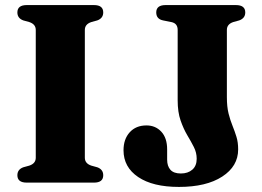

<svg xmlns="http://www.w3.org/2000/svg" viewBox="-20 -720 1034 757"><path d="M314.5 -98Q314.5 -75.5 340 -67L363.5 -60.5Q387 -52 387 -29Q387 0 350.5 0H85.5Q48.5 0 48.5 -29Q48.5 -52 72 -60.5L95.5 -67Q121 -75.5 121 -98V-602Q121 -624.5 95.5 -633L72 -639.5Q48.5 -648 48.5 -671Q48.5 -700 85.5 -700H350.5Q387 -700 387 -671Q387 -648 363.5 -639.5L340 -633Q314.5 -624.5 314.5 -602ZM919 -131Q919 -64.5 856.2 -23.8Q793.5 17 685.5 17Q582.5 17 524.8 -22Q467 -61 467 -127.5Q467 -171.5 491.5 -198.5Q516 -225.5 557.5 -225.5Q593 -225.5 616 -200.8Q639 -176 639 -131V-90.5Q639 -65 652 -50.5Q665 -36 693 -36Q721 -36 738.2 -51Q755.5 -66 755.5 -94Q755.5 -118.5 744.2 -140.5Q733 -162.5 718.2 -187.2Q703.5 -212 692 -245Q680.5 -278 680.5 -324.5V-602Q680.5 -628 655.5 -633L623 -639.5Q596 -645 596 -671Q596 -700 633 -700H910Q947 -700 947 -671Q947 -648 923 -639.5L899.5 -633Q874.5 -624.5 874.5 -602V-337Q874.5 -299 881.2 -272.2Q888 -245.5 896.8 -224Q905.5 -202.5 912.2 -180.8Q919 -159 919 -131Z"/></svg>

Font: Fraunces 9pt S000
Style: Bold
Weight: 700
Version: Version 1.000; ttfautohint (v1.8.3)